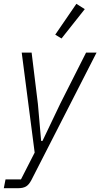

<svg xmlns="http://www.w3.org/2000/svg" viewBox="-42 -788 527 1008"><path d="M410 -512H465L123 157Q110 182 94.5 191Q79 200 54 200H-22L-13 154H68L140 13L72 -512H124L157 -242L174 -48H181L275 -245ZM281 -586 248 -606 359 -768 403 -740Z"/></svg>

Font: IBM Plex Sans Condensed Light
Style: Italic
Weight: 300
Width: 3
Italic angle: -11°
Designer: Mike Abbink, Paul van der Laan, Pieter van Rosmalen
Foundry: Bold Monday
Version: Version 1.3